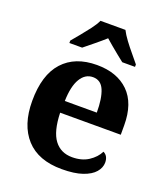

<svg xmlns="http://www.w3.org/2000/svg" viewBox="-141 -866 853 976"><g transform="rotate(20 285.5 -378.0)"><path d="M306 10Q179 10 113 -62.5Q47 -135 47 -265Q47 -406 112 -477.5Q177 -549 295 -549Q404 -549 466.5 -488Q529 -427 529 -308V-257H201Q204 -157 238.5 -111Q273 -65 335 -65Q387 -65 423 -88.5Q459 -112 476 -146Q490 -139 496.5 -126.5Q503 -114 503 -97Q503 -69 482 -44.5Q461 -20 417.5 -5Q374 10 306 10ZM376 -321Q376 -398 358 -441Q340 -484 297 -484Q255 -484 230 -442.5Q205 -401 203 -321ZM124 -619Q140 -638 161.5 -664Q183 -690 203.5 -717Q224 -744 234 -766H369Q380 -744 400 -717Q420 -690 442 -664Q464 -638 479 -619V-606H410Q396 -617 376 -633Q356 -649 336 -666Q316 -683 301 -696Q279 -676 246.5 -649.5Q214 -623 193 -606H124Z"/></g></svg>

Font: Noto Serif NP Hmong
Style: Regular
Weight: 400
Designer: Dalton Maag Ltd
Foundry: Dalton Maag Ltd
Version: Version 1.001